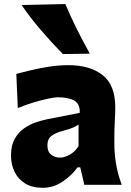

<svg xmlns="http://www.w3.org/2000/svg" viewBox="-20 -902 639 937"><path d="M189 14.6Q136.7 14.6 102.3 -6.8Q67.9 -28.3 50.8 -64.2Q33.7 -100.1 33.7 -143.1Q33.7 -191.9 51.5 -223.9Q69.3 -255.9 97.2 -275.4Q125 -294.9 155 -304.9Q185.1 -314.9 209 -319.8L369.1 -351.1Q371.1 -394.5 342.8 -410.9Q314.5 -427.2 260.7 -427.2Q247.1 -427.2 214.6 -420.4Q182.1 -413.6 142.3 -401.6Q102.5 -389.6 66.9 -374.5L59.6 -541.5Q87.4 -548.8 128.7 -558.8Q169.9 -568.8 218 -576.4Q266.1 -584 314 -584Q418.9 -584 480.7 -535.6Q542.5 -487.3 542.5 -378.4Q542.5 -350.6 540.3 -310.8Q538.1 -271 538.1 -240.2V-198.7Q538.1 -154.8 545.9 -105Q553.7 -55.2 574.2 0H391.6L371.6 -85.4H358.4Q331.5 -46.9 286.1 -16.1Q240.7 14.6 189 14.6ZM273.9 -132.8Q294.9 -132.8 320.8 -147.5Q346.7 -162.1 363.3 -189V-294.4Q354 -287.1 337.9 -279.8Q321.8 -272.5 281.2 -261.7Q254.4 -254.9 232.9 -240Q211.4 -225.1 211.4 -192.9Q211.4 -160.6 230 -146.7Q248.5 -132.8 273.9 -132.8ZM286.6 -638.2Q230.5 -695.8 179.2 -755.6Q127.9 -815.4 85.4 -877.4L298.8 -882.3Q324.2 -821.8 354.2 -761.5Q384.3 -701.2 418.5 -640.1Z"/></svg>

Font: Pinar-DS2-FD ExtraBold
Style: Regular
Weight: 800
Designer: Amin Abedi
Version: Version 3.000